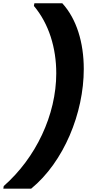

<svg xmlns="http://www.w3.org/2000/svg" viewBox="-90 -933 587 1162"><path d="M98.8 208.7C296 47.1 417 -248.2 417 -515.2C417 -675.8 373.4 -818.7 286.9 -913.4H118.2L115.1 -897.1C206 -789.3 250.5 -643 250.5 -489.5C250.5 -237.5 126.9 22.5 -67.4 193L-69.9 208.7Z"/></svg>

Font: Poppins Devanagari Thin
Style: Italic
Weight: 100
Italic angle: -10°
Designer: Ninad Kale (Devanagari), Jonny Pinhorn (Latin)
Foundry: Indian Type Foundry
Version: 4.005